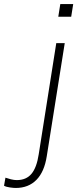

<svg xmlns="http://www.w3.org/2000/svg" viewBox="-144 -714 383 952"><path d="M-66 218Q-76 218 -94.5 215.5Q-113 213 -124 207L-117 167Q-106 171 -90 175Q-74 179 -61 179Q-14 179 12 148Q38 117 48 51L135 -500H177L88 60Q76 138 36.5 178Q-3 218 -66 218ZM145 -631 155 -694H219L209 -631Z"/></svg>

Font: Mulish ExtraLight ExtraLight
Style: Italic
Weight: 250
Italic angle: -9°
Version: Version 3.603